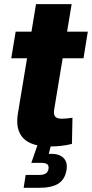

<svg xmlns="http://www.w3.org/2000/svg" viewBox="-20 -692 439 916"><path d="M398.9 -541 378.4 -414.1H33.7L54.7 -541ZM151.9 -672.4H321.8L238.3 -168.5Q234.9 -146 243.4 -135.7Q252 -125.5 275.9 -125.5Q285.2 -125.5 301.5 -127.2Q317.9 -128.9 325.7 -130.4L323.2 -5.4Q295.9 1.5 268.8 4.2Q241.7 6.8 216.8 6.8Q128.4 6.8 90.6 -33.2Q52.7 -73.2 65.4 -150.9ZM92.8 204.1 102.5 142.6H165.5Q187 142.6 198 135.7Q209 128.9 211.4 113.8Q213.9 98.6 205.6 91.8Q197.3 85 175.3 85H129.4L166 -20.5H227.1L223.1 0L212.9 42.5Q258.8 39.1 281.2 59.8Q303.7 80.6 297.4 118.7Q290 164.1 258.3 184.1Q226.6 204.1 165 204.1Z"/></svg>

Font: Inter 17pt ExtraBold
Style: Italic
Weight: 800
Italic angle: -9.3988°
Version: Version 4.001;git-66647c0bb